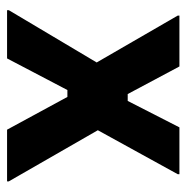

<svg xmlns="http://www.w3.org/2000/svg" viewBox="-12 -528 540 557"><g transform="rotate(90 258.5 -250.0)"><path d="M10 0H150L241.7 -175H261.7L356.7 0H506.7V-5L358.3 -263.3L485.8 -495V-500H350L273.3 -350H253.3L173.3 -500H25.8V-495L161.7 -260L10 -5Z"/></g></svg>

Font: Familjen Grotesk GF
Style: Bold
Weight: 700
Designer: Anders Wikstroem, Jonas Baeckman, Matilda Gysing, Kristian Moeller
Foundry: Familjen STHLM AB
Version: Version 2.000; Beta; Release 4; Build 6